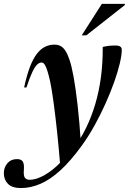

<svg xmlns="http://www.w3.org/2000/svg" viewBox="-103 -738 670 998"><path d="M34.5 -283.5H22.5Q36 -346.5 52.2 -389.2Q68.5 -432 88 -457.5Q107.5 -483 130.5 -494.5Q153.5 -506 180 -506Q198 -506 211.8 -498.8Q225.5 -491.5 237 -474Q248.5 -456.5 258.5 -426.5Q269 -396.5 279.8 -337.2Q290.5 -278 300.5 -190.2Q310.5 -102.5 318 14.5L210.5 127.5Q202 25.5 193.8 -52.2Q185.5 -130 178 -186.8Q170.5 -243.5 163.8 -282.2Q157 -321 150.5 -344.5Q143 -373 136.8 -387.8Q130.5 -402.5 125 -407.8Q119.5 -413 113 -413Q102 -413 90.5 -402.8Q79 -392.5 65.5 -364.5Q52 -336.5 34.5 -283.5ZM263 43 277.5 37Q315.5 -14 344.2 -72.8Q373 -131.5 392.5 -197.8Q412 -264 421.8 -338Q431.5 -412 431 -494Q447 -498 463.8 -499.8Q480.5 -501.5 496 -501.5Q514 -501.5 522 -496Q530 -490.5 530 -479Q530 -452 519.8 -408.8Q509.5 -365.5 490.8 -312.2Q472 -259 446.2 -201.5Q420.5 -144 389.5 -87.8Q358.5 -31.5 323.5 17Q265.5 97.5 212 146.5Q158.5 195.5 107.2 217.5Q56 239.5 6 239.5Q-40 239.5 -61.5 217.8Q-83 196 -83 162Q-83 132 -64.5 110.5Q-46 89 -15 89Q8 89 15.8 102.2Q23.5 115.5 21 145.5Q18.5 175.5 26.5 186Q34.5 196.5 51.5 196.5Q79.5 196.5 115 179.2Q150.5 162 189 127.8Q227.5 93.5 263 43ZM322 -554.5 426.5 -718H546.5L545.5 -711.5L346 -554.5Z"/></svg>

Font: Newsreader 60pt SemiBold
Style: Italic
Weight: 600
Italic angle: -17°
Designer: Hugues Gentile
Foundry: Production Type
Version: Version 1.003